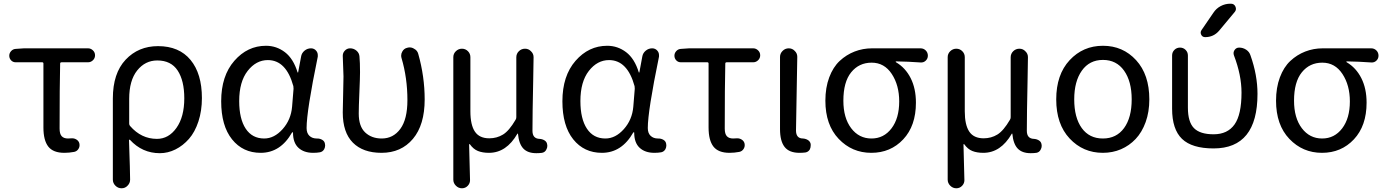

<svg xmlns="http://www.w3.org/2000/svg" viewBox="-20 -800 7364 1021"><path d="M322.3 12.7Q262.7 12.7 236.8 -20.5Q210.9 -53.7 210.9 -122.1V-461.9Q210.9 -468.8 204.1 -468.8H63.5Q48.8 -468.8 39.1 -479Q29.3 -489.3 29.3 -503.9Q29.3 -517.6 39.1 -528.3Q48.8 -539.1 63.5 -540L107.4 -543H448.2Q462.9 -543 474.1 -532.2Q485.4 -521.5 485.4 -505.9Q485.4 -490.2 474.1 -479.5Q462.9 -468.8 448.2 -468.8H307.6Q299.8 -468.8 299.8 -461.9Q296.9 -340.8 296.9 -116.2Q296.9 -87.9 308.1 -75.7Q319.3 -63.5 341.8 -63.5Q350.6 -63.5 360.4 -64.5Q375 -65.4 387.2 -57.6Q399.4 -49.8 402.3 -36.1Q405.3 -20.5 397 -7.8Q388.7 4.9 374 7.8Q347.7 12.7 322.3 12.7Z M580.1 155.3V-276.4Q580.1 -410.2 647.9 -482.4Q715.8 -554.7 820.3 -554.7Q932.6 -554.7 993.2 -481.4Q1053.7 -408.2 1053.7 -278.3Q1053.7 -210.9 1035.2 -154.3Q1016.6 -97.7 984.9 -61.5Q953.1 -25.4 913.1 -5.4Q873 14.6 830.1 14.6Q736.3 14.6 670.9 -56.6Q669.9 -57.6 668 -57.1Q666 -56.6 666 -54.7Q671.9 115.2 671.9 155.3Q671.9 173.8 658.2 187.5Q645.5 201.2 626.5 201.2Q607.4 201.2 593.8 187.5Q580.1 173.8 580.1 155.3ZM814.5 -61.5Q877 -61.5 918.5 -120.1Q960 -178.7 960 -277.3Q960 -371.1 924.8 -424.8Q889.6 -478.5 816.4 -478.5Q752 -478.5 709.5 -425.3Q667 -372.1 667 -274.4V-142.6Q667 -134.8 671.9 -129.9Q731.4 -61.5 814.5 -61.5Z M1366.2 12.7Q1271.5 12.7 1213.9 -59.1Q1156.2 -130.9 1156.2 -261.7Q1156.2 -396.5 1226.1 -476.6Q1295.9 -556.6 1394.5 -556.6Q1450.2 -556.6 1495.1 -522.5Q1540 -488.3 1562.5 -415Q1562.5 -414.1 1564 -414.1Q1565.4 -414.1 1565.4 -415L1581.1 -499Q1584 -517.6 1599.1 -530.3Q1614.3 -543 1633.8 -543Q1651.4 -543 1662.1 -529.3Q1669.9 -519.5 1669.9 -506.8Q1669.9 -502.9 1669.9 -499Q1610.4 -210 1610.4 -119.1Q1610.4 -91.8 1625.5 -77.6Q1640.6 -63.5 1664.1 -63.5Q1666 -63.5 1667 -63.5Q1681.6 -63.5 1693.8 -56.2Q1706.1 -48.8 1708 -35.2Q1709 -31.2 1709 -26.4Q1709 -16.6 1704.1 -6.8Q1696.3 6.8 1681.6 9.8Q1665 12.7 1645.5 12.7Q1595.7 12.7 1566.9 -14.2Q1538.1 -41 1538.1 -94.7Q1538.1 -96.7 1536.1 -96.7Q1534.2 -96.7 1533.2 -95.7Q1471.7 12.7 1366.2 12.7ZM1384.8 -63.5Q1438.5 -63.5 1482.9 -113.3Q1527.3 -163.1 1533.2 -232.4L1541 -328.1Q1541 -335 1540 -341.8Q1502 -480.5 1404.3 -480.5Q1341.8 -480.5 1296.9 -422.9Q1252 -365.2 1252 -262.7Q1252 -168 1286.6 -115.7Q1321.3 -63.5 1384.8 -63.5Z M2008.8 12.7Q1910.2 12.7 1856.4 -41.5Q1802.7 -95.7 1802.7 -202.1Q1802.7 -234.4 1804.7 -298.3Q1806.6 -362.3 1806.6 -393.6L1802.7 -502.9Q1802.7 -518.6 1812.5 -529.3Q1824.2 -543 1841.8 -543Q1861.3 -543 1876 -530.3Q1890.6 -517.6 1891.6 -499Q1894.5 -468.8 1894.5 -416Q1894.5 -386.7 1891.1 -308.6Q1887.7 -230.5 1887.7 -196.3Q1887.7 -127.9 1921.9 -95.7Q1956.1 -63.5 2009.8 -63.5Q2071.3 -63.5 2108.9 -114.7Q2146.5 -166 2146.5 -267.6Q2146.5 -385.7 2115.2 -491.2Q2113.3 -498 2113.3 -503.9Q2113.3 -515.6 2119.1 -525.4Q2127.9 -542 2145.5 -545.9Q2152.3 -547.9 2158.2 -547.9Q2170.9 -547.9 2181.6 -541Q2199.2 -532.2 2204.1 -513.7Q2238.3 -392.6 2238.3 -271.5Q2238.3 -135.7 2175.8 -61.5Q2113.3 12.7 2008.8 12.7Z M2436.5 201.2Q2418 201.2 2404.3 187.5Q2390.6 173.8 2390.6 155.3V-496.1Q2390.6 -514.6 2404.3 -527.8Q2418 -541 2436.5 -541Q2455.1 -541 2468.3 -527.8Q2481.4 -514.6 2481.4 -496.1V-208Q2481.4 -135.7 2505.4 -100.1Q2529.3 -64.5 2582 -64.5Q2622.1 -64.5 2654.8 -84.5Q2687.5 -104.5 2721.7 -163.1Q2725.6 -168.9 2725.6 -176.8V-495.1Q2725.6 -514.6 2739.3 -527.8Q2752.9 -541 2772 -541Q2791 -541 2803.7 -527.3Q2817.4 -514.6 2817.4 -496.1Q2817.4 -492.2 2815.4 -372.1Q2813.5 -276.4 2812.5 -216.8Q2811.5 -157.2 2811.5 -104.5Q2811.5 -62.5 2849.6 -61.5Q2864.3 -60.5 2876 -53.2Q2887.7 -45.9 2889.6 -32.2Q2890.6 -28.3 2890.6 -24.4Q2890.6 -13.7 2884.8 -3.9Q2877.9 9.8 2862.3 12.7Q2848.6 14.6 2832 14.6Q2786.1 14.6 2762.7 -10.3Q2739.3 -35.2 2734.4 -88.9Q2733.4 -89.8 2732.4 -89.8Q2731.4 -89.8 2731.4 -88.9Q2672.9 12.7 2580.1 12.7Q2545.9 12.7 2521.5 2.9Q2497.1 -6.8 2478.5 -33.2Q2477.5 -34.2 2476.1 -33.7Q2474.6 -33.2 2474.6 -32.2L2479.5 158.2Q2479.5 174.8 2467.8 187.5Q2455.1 201.2 2436.5 201.2Z M3180.7 12.7Q3085.9 12.7 3028.3 -59.1Q2970.7 -130.9 2970.7 -261.7Q2970.7 -396.5 3040.5 -476.6Q3110.4 -556.6 3209 -556.6Q3264.6 -556.6 3309.6 -522.5Q3354.5 -488.3 3377 -415Q3377 -414.1 3378.4 -414.1Q3379.9 -414.1 3379.9 -415L3395.5 -499Q3398.4 -517.6 3413.6 -530.3Q3428.7 -543 3448.2 -543Q3465.8 -543 3476.6 -529.3Q3484.4 -519.5 3484.4 -506.8Q3484.4 -502.9 3484.4 -499Q3424.8 -210 3424.8 -119.1Q3424.8 -91.8 3439.9 -77.6Q3455.1 -63.5 3478.5 -63.5Q3480.5 -63.5 3481.4 -63.5Q3496.1 -63.5 3508.3 -56.2Q3520.5 -48.8 3522.5 -35.2Q3523.4 -31.2 3523.4 -26.4Q3523.4 -16.6 3518.6 -6.8Q3510.7 6.8 3496.1 9.8Q3479.5 12.7 3460 12.7Q3410.2 12.7 3381.3 -14.2Q3352.5 -41 3352.5 -94.7Q3352.5 -96.7 3350.6 -96.7Q3348.6 -96.7 3347.7 -95.7Q3286.1 12.7 3180.7 12.7ZM3199.2 -63.5Q3252.9 -63.5 3297.4 -113.3Q3341.8 -163.1 3347.7 -232.4L3355.5 -328.1Q3355.5 -335 3354.5 -341.8Q3316.4 -480.5 3218.8 -480.5Q3156.2 -480.5 3111.3 -422.9Q3066.4 -365.2 3066.4 -262.7Q3066.4 -168 3101.1 -115.7Q3135.7 -63.5 3199.2 -63.5Z M3859.4 12.7Q3799.8 12.7 3773.9 -20.5Q3748 -53.7 3748 -122.1V-461.9Q3748 -468.8 3741.2 -468.8H3600.6Q3585.9 -468.8 3576.2 -479Q3566.4 -489.3 3566.4 -503.9Q3566.4 -517.6 3576.2 -528.3Q3585.9 -539.1 3600.6 -540L3644.5 -543H3985.4Q4000 -543 4011.2 -532.2Q4022.5 -521.5 4022.5 -505.9Q4022.5 -490.2 4011.2 -479.5Q4000 -468.8 3985.4 -468.8H3844.7Q3836.9 -468.8 3836.9 -461.9Q3834 -340.8 3834 -116.2Q3834 -87.9 3845.2 -75.7Q3856.4 -63.5 3878.9 -63.5Q3887.7 -63.5 3897.5 -64.5Q3912.1 -65.4 3924.3 -57.6Q3936.5 -49.8 3939.5 -36.1Q3942.4 -20.5 3934.1 -7.8Q3925.8 4.9 3911.1 7.8Q3884.8 12.7 3859.4 12.7Z M4231.4 12.7Q4176.8 12.7 4152.3 -18.6Q4127.9 -49.8 4127.9 -113.3V-497.1Q4127.9 -515.6 4141.6 -529.3Q4155.3 -543 4174.3 -543Q4193.4 -543 4206.1 -529.3Q4219.7 -516.6 4219.7 -498L4212.9 -106.4Q4212.9 -63.5 4250 -63.5Q4264.6 -62.5 4276.4 -55.2Q4288.1 -47.9 4291 -34.2Q4291 -30.3 4291 -25.4Q4291 -14.6 4286.1 -4.9Q4278.3 7.8 4263.7 10.7Q4249 12.7 4231.4 12.7Z M4613.3 12.7Q4510.7 12.7 4439.9 -61.5Q4369.1 -135.7 4369.1 -264.6Q4369.1 -334 4389.6 -388.7Q4410.2 -443.4 4445.3 -476.1Q4480.5 -508.8 4524.4 -525.9Q4568.4 -543 4617.2 -543H4875Q4891.6 -543 4902.8 -531.7Q4914.1 -520.5 4914.1 -503.9Q4914.1 -488.3 4902.8 -477.5Q4891.6 -466.8 4876 -467.8Q4807.6 -472.7 4745.1 -473.6Q4743.2 -473.6 4743.2 -471.7Q4743.2 -469.7 4745.1 -468.8Q4794.9 -439.5 4822.8 -384.3Q4850.6 -329.1 4850.6 -253.9Q4850.6 -130.9 4783.2 -59.1Q4715.8 12.7 4613.3 12.7ZM4614.3 -63.5Q4679.7 -63.5 4720.7 -117.2Q4761.7 -170.9 4761.7 -260.7Q4761.7 -346.7 4722.2 -406.7Q4682.6 -466.8 4615.2 -466.8Q4547.9 -466.8 4506.3 -415.5Q4464.8 -364.3 4464.8 -264.6Q4464.8 -172.9 4506.3 -118.2Q4547.9 -63.5 4614.3 -63.5Z M5065.4 201.2Q5046.9 201.2 5033.2 187.5Q5019.5 173.8 5019.5 155.3V-496.1Q5019.5 -514.6 5033.2 -527.8Q5046.9 -541 5065.4 -541Q5084 -541 5097.2 -527.8Q5110.4 -514.6 5110.4 -496.1V-208Q5110.4 -135.7 5134.3 -100.1Q5158.2 -64.5 5210.9 -64.5Q5251 -64.5 5283.7 -84.5Q5316.4 -104.5 5350.6 -163.1Q5354.5 -168.9 5354.5 -176.8V-495.1Q5354.5 -514.6 5368.2 -527.8Q5381.8 -541 5400.9 -541Q5419.9 -541 5432.6 -527.3Q5446.3 -514.6 5446.3 -496.1Q5446.3 -492.2 5444.3 -372.1Q5442.4 -276.4 5441.4 -216.8Q5440.4 -157.2 5440.4 -104.5Q5440.4 -62.5 5478.5 -61.5Q5493.2 -60.5 5504.9 -53.2Q5516.6 -45.9 5518.6 -32.2Q5519.5 -28.3 5519.5 -24.4Q5519.5 -13.7 5513.7 -3.9Q5506.8 9.8 5491.2 12.7Q5477.5 14.6 5460.9 14.6Q5415 14.6 5391.6 -10.3Q5368.2 -35.2 5363.3 -88.9Q5362.3 -89.8 5361.3 -89.8Q5360.4 -89.8 5360.4 -88.9Q5301.8 12.7 5209 12.7Q5174.8 12.7 5150.4 2.9Q5126 -6.8 5107.4 -33.2Q5106.4 -34.2 5105 -33.7Q5103.5 -33.2 5103.5 -32.2L5108.4 158.2Q5108.4 174.8 5096.7 187.5Q5084 201.2 5065.4 201.2Z M5844.7 12.7Q5739.3 12.7 5668 -63.5Q5596.7 -139.6 5596.7 -271.5Q5596.7 -403.3 5668 -480Q5739.3 -556.6 5845.2 -556.6Q5951.2 -556.6 6021.5 -480Q6091.8 -403.3 6091.8 -271.5Q6091.8 -205.1 6072.3 -150.9Q6052.7 -96.7 6019 -61Q5985.4 -25.4 5940.9 -6.3Q5896.5 12.7 5844.7 12.7ZM5998 -271.5Q5998 -367.2 5957.5 -424.3Q5917 -481.4 5845.2 -481.4Q5773.4 -481.4 5732.9 -424.3Q5692.4 -367.2 5692.4 -271.5Q5692.4 -174.8 5732.4 -119.1Q5772.5 -63.5 5844.7 -63.5Q5917 -63.5 5957.5 -119.1Q5998 -174.8 5998 -271.5Z M6432.6 -732.4Q6447.3 -754.9 6471.2 -767.6Q6495.1 -780.3 6522.5 -780.3H6525.4Q6543 -780.3 6549.8 -764.6Q6556.6 -749 6545.9 -736.3L6462.9 -636.7Q6433.6 -602.5 6388.7 -602.5Q6374 -602.5 6367.7 -615.2Q6361.3 -627.9 6369.1 -639.6ZM6667 -300.8Q6667 -10.7 6433.6 -10.7Q6318.4 -10.7 6265.6 -61.5Q6212.9 -112.3 6212.9 -221.7V-504.9Q6212.9 -522.5 6225.1 -534.7Q6237.3 -546.9 6254.9 -546.9Q6272.5 -546.9 6284.7 -534.7Q6296.9 -522.5 6296.9 -504.9V-227.5Q6296.9 -151.4 6329.1 -118.7Q6361.3 -85.9 6433.6 -85.9Q6507.8 -85.9 6544.9 -138.2Q6582 -190.4 6582 -307.6Q6582 -400.4 6542 -504.9Q6536.1 -520.5 6544.9 -533.7Q6553.7 -546.9 6569.3 -546.9Q6589.8 -546.9 6606.9 -535.6Q6624 -524.4 6629.9 -504.9Q6667 -400.4 6667 -300.8Z M7009.8 12.7Q6907.2 12.7 6836.4 -61.5Q6765.6 -135.7 6765.6 -264.6Q6765.6 -334 6786.1 -388.7Q6806.6 -443.4 6841.8 -476.1Q6877 -508.8 6920.9 -525.9Q6964.8 -543 7013.7 -543H7271.5Q7288.1 -543 7299.3 -531.7Q7310.5 -520.5 7310.5 -503.9Q7310.5 -488.3 7299.3 -477.5Q7288.1 -466.8 7272.5 -467.8Q7204.1 -472.7 7141.6 -473.6Q7139.6 -473.6 7139.6 -471.7Q7139.6 -469.7 7141.6 -468.8Q7191.4 -439.5 7219.2 -384.3Q7247.1 -329.1 7247.1 -253.9Q7247.1 -130.9 7179.7 -59.1Q7112.3 12.7 7009.8 12.7ZM7010.7 -63.5Q7076.2 -63.5 7117.2 -117.2Q7158.2 -170.9 7158.2 -260.7Q7158.2 -346.7 7118.7 -406.7Q7079.1 -466.8 7011.7 -466.8Q6944.3 -466.8 6902.8 -415.5Q6861.3 -364.3 6861.3 -264.6Q6861.3 -172.9 6902.8 -118.2Q6944.3 -63.5 7010.7 -63.5Z"/></svg>

Font: Gen Jyuu Gothic P Regular
Style: Regular
Weight: 400
Designer: [Source Han Sans]
Ryoko NISHIZUKA  (kana & ideographs); Paul D. Hunt (Latin, Greek & Cyrillic); Wenlong ZHANG  (bopomofo
Version: Version 1.002.20150607